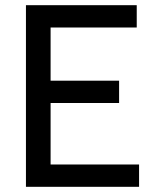

<svg xmlns="http://www.w3.org/2000/svg" viewBox="-20 -720 594 740"><path d="M80 -700H507V-614H175V-409H439V-323H175V-86H516V0H80Z"/></svg>

Font: Cabin
Style: Regular
Weight: 400
Designer: Pablo Impallari
Foundry: Pablo Impallari. http://www.impallari.com Igino Marini. http://www.ikern.com
Version: Version 2.200